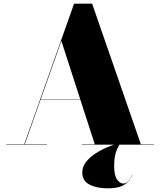

<svg xmlns="http://www.w3.org/2000/svg" viewBox="-20 -785 870 1042"><path d="M699.5 164Q692 178 680 195Q668 212 641.5 224.5Q615 237 564.5 237Q504 237 465.2 216.5Q426.5 196 426.5 151Q426.5 121 446 95.2Q465.5 69.5 497 48.8Q528.5 28 565 12.8Q601.5 -2.5 635.5 -12L636.5 -10Q628.5 -5 614 28Q599.5 61 599.5 116Q599.5 166 615 188.5Q630.5 211 648.5 211Q665 211 676.2 197.8Q687.5 184.5 698.5 163ZM15 -2H111.5L198 -245.5V-246L382 -765H480L744.5 -2H815V0H425V-2H494.5L416 -244H200L114.5 -2H235V0H15ZM313 -563 201 -246H415.5Z"/></svg>

Font: Bodoni* 96pt Fatface
Style: Regular
Weight: 900
Version: Version 2.3